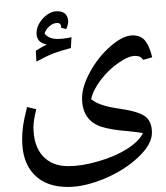

<svg xmlns="http://www.w3.org/2000/svg" viewBox="-20 -615 658 762"><path d="M547.4 -86.9Q522 -91.3 494.6 -93.8Q419.4 -99.6 381.8 -112.1Q344.2 -124.5 325 -152.8Q305.7 -181.2 305.7 -225.6Q305.7 -271.5 337.9 -330.3Q370.1 -389.2 419.2 -431.9Q468.3 -474.6 506.8 -474.6Q540.5 -474.6 557.6 -451.4Q574.7 -428.2 584 -387.7L548.3 -377.4Q541 -387.2 534.7 -390.1Q528.3 -393.1 516.1 -393.1Q489.7 -393.1 450.2 -365.5Q410.6 -337.9 380.4 -298.3Q350.1 -258.8 341.8 -221.7Q370.6 -195.3 451.7 -184.1Q528.3 -173.3 555.7 -153.3Q583 -133.3 583 -87.9Q583 -42 527.8 9.8Q472.7 61.5 394 94.2Q315.4 127 249 127Q163.6 127 115.7 77.9Q67.9 28.8 67.9 -61Q67.9 -89.8 71.5 -115.5Q75.2 -141.1 87.4 -190.4L124 -181.6Q112.8 -137.7 112.8 -110.4Q112.8 -37.1 149.4 3.7Q186 44.4 251.5 44.4Q304.7 44.4 370.8 25.1Q437 5.9 484.1 -23.9Q531.2 -53.7 547.4 -86.9ZM205.1 -375.5ZM33.2 127.4ZM221.7 -505.4 222.7 -510.3Q222.7 -514.6 218.8 -519.3Q214.8 -523.9 208 -523.9Q191.4 -523.9 177 -511.5Q162.6 -499 156.7 -481.9Q173.3 -460.4 207.5 -460.4Q231.9 -460.4 263.7 -467.3L261.2 -424.3Q221.2 -414.1 193.6 -403.6Q166 -393.1 124.5 -370.6L122.1 -413.6L143.1 -426.3L165.5 -438.5Q125 -446.3 125 -482.9Q125 -514.6 151.1 -542.5Q177.2 -570.3 206.5 -570.3Q230.5 -570.3 240.5 -558.3Q250.5 -546.4 250.5 -529.3Q250.5 -516.6 242.7 -499.5ZM189 -594.7ZM205.1 -375.5Z"/></svg>

Font: Noto Naskh Arabic UI
Style: Regular
Weight: 400
Designer: Monotype Design team
Foundry: Monotype Imaging Inc.
Version: Version 1.05